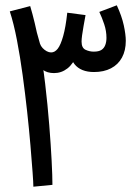

<svg xmlns="http://www.w3.org/2000/svg" viewBox="-20 -700 512 725"><path d="M178 -2 106 5Q106 -9 103 -50Q100 -91 95 -150.5Q90 -210 82.5 -278.5Q75 -347 65.5 -416.5Q56 -486 44 -548.5Q32 -611 17 -657L94 -677Q112 -617 126.5 -541Q141 -465 150.5 -384Q160 -303 166 -227.5Q172 -152 175 -93Q178 -34 178 -2ZM184 -424Q158 -424 141 -437Q124 -450 116 -468.5Q108 -487 105 -502L100 -646L131 -535Q134 -526 141 -518.5Q148 -511 156.5 -506.5Q165 -502 173 -502Q187 -502 198 -516Q209 -530 218.5 -563.5Q228 -597 234 -652L303 -643Q299 -621 295.5 -601.5Q292 -582 290 -567Q288 -552 288 -543Q288 -519 303 -512Q318 -505 334 -505Q353 -505 363 -511.5Q373 -518 377.5 -530Q382 -542 382 -557Q382 -583 373.5 -608.5Q365 -634 355 -655L421 -680Q440 -639 447.5 -604Q455 -569 455 -546Q455 -509 440.5 -482.5Q426 -456 399 -442Q372 -428 335 -428Q310 -428 291.5 -435.5Q273 -443 261.5 -457.5Q250 -472 246 -492H269Q257 -459 234.5 -441.5Q212 -424 184 -424Z"/></svg>

Font: Noto Sans Arabic Condensed
Style: Regular
Weight: 400
Width: 3
Designer: Monotype Design Team, Nadine Chahine, Nizar Qandah and Khaled Hosny
Foundry: Monotype Imaging Inc.
Version: Version 2.012